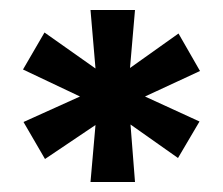

<svg xmlns="http://www.w3.org/2000/svg" viewBox="-20 -732 446 384"><path d="M161 -368H250L241 -483L336 -416L379 -489L270 -539L380 -590L337 -665L240 -596L250 -712H161L171 -595L69 -667L26 -593L140 -539L27 -488L70 -414L171 -482Z"/></svg>

Font: Easer Grotesk Medium
Style: Regular
Weight: 500
Designer: Boardeaser, Bonnie Shaver-Troup, Thomas Jockin
Foundry: Lexend
Version: Version 1.001;Glyphs 3.1.2 (3151)